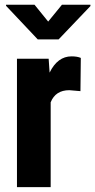

<svg xmlns="http://www.w3.org/2000/svg" viewBox="-20 -770 392 790"><path d="M311 -395 265.1 -398.9Q208.5 -398.9 188.5 -349.1V0H49.8V-528.3H180.2L184.1 -471.2Q216.8 -538.1 274.4 -538.1Q297.9 -538.1 312.5 -531.7ZM178.2 -681.2 234.9 -750.5H352.1V-745.1L221.2 -607.9H135.3L4.9 -746.1V-750.5H122.1Z"/></svg>

Font: Roboto Condensed
Style: Bold
Weight: 700
Designer: Google
Version: Version 2.134; 2016